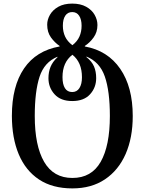

<svg xmlns="http://www.w3.org/2000/svg" viewBox="-20 -793 803 1066"><path d="M382 253Q271 253 196.5 203.5Q122 154 84 63.5Q46 -27 46 -150Q46 -314 113.5 -413Q181 -512 311 -535V-538Q284 -556 263 -585Q242 -614 242 -656Q242 -684 257.5 -711Q273 -738 304 -755.5Q335 -773 381 -773Q427 -773 458.5 -755.5Q490 -738 505.5 -710.5Q521 -683 521 -654Q521 -615 500 -585.5Q479 -556 451 -538V-535Q578 -512 647.5 -411Q717 -310 717 -149Q717 -28 677.5 62Q638 152 563 202.5Q488 253 382 253ZM382 -542Q409 -563 421 -590Q433 -617 433 -650Q433 -685 419.5 -705.5Q406 -726 381 -726Q356 -726 342.5 -706Q329 -686 329 -650Q329 -617 341.5 -590Q354 -563 382 -542ZM381 -282Q407 -282 421 -304Q435 -326 435 -364Q435 -447 382 -489Q327 -447 327 -365Q327 -325 340.5 -303.5Q354 -282 381 -282ZM382 195Q488 195 539 105.5Q590 16 590 -149Q590 -287 562 -368Q534 -449 460 -479V-476Q490 -452 502 -424Q514 -396 514 -359Q514 -307 480 -269.5Q446 -232 381 -232Q317 -232 283 -269.5Q249 -307 249 -359Q249 -393 260.5 -421.5Q272 -450 299 -475V-478Q226 -448 199.5 -366.5Q173 -285 173 -149Q173 16 225 105.5Q277 195 382 195Z"/></svg>

Font: Noto Serif Georgian SemiCondensed SemiBold
Style: Regular
Weight: 600
Width: 4
Designer: Monotype Design Team, Akaki Razmadze
Foundry: Google LLC
Version: Version 2.003; ttfautohint (v1.8.4.7-5d5b)